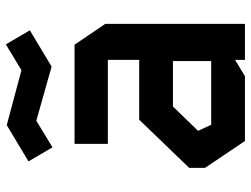

<svg xmlns="http://www.w3.org/2000/svg" viewBox="-118 -718 837 640"><g transform="rotate(-90 300.0 -398.5)"><path d="M140 -568V-457H420V-352.5H220.5L60 -186V-133L149.5 0H365.5L420 -33V0H540V-465.5L470.5 -568ZM184 -155V-157L264.5 -240H416V-112.5H203.5ZM471.5 -797 385.5 -745 202.5 -794 81.5 -721.5 128.5 -641.5 217 -695.5 397.5 -644.5 518.5 -717Z"/></g></svg>

Font: Kode
Style: Regular
Weight: 400
Monospace: yes
Designer: Isa Ozler
Foundry: Kadena LLC
Version: Version 1.000;gftools[0.9.28]